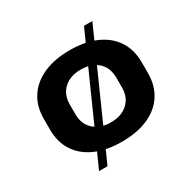

<svg xmlns="http://www.w3.org/2000/svg" viewBox="-157 -780 1018 1020"><g transform="rotate(-30 352.0 -270.0)"><path d="M352.1 10.1Q259.1 10.1 191.8 -19.5Q124.4 -49.1 88.2 -104.5Q52 -159.9 52 -236.6V-303.4Q52 -380.1 88.4 -435.3Q124.9 -490.4 192.3 -520.3Q259.6 -550.1 352.1 -550.1Q445.6 -550.1 513 -520.5Q580.4 -490.9 616.6 -435.5Q652.8 -380.1 652.8 -303.4V-236.6Q652.8 -159.9 616.6 -104.5Q580.4 -49.1 513 -19.5Q445.6 10.1 352.1 10.1ZM352.1 -108.3Q417.6 -108.3 456.3 -143.7Q495 -179.2 495 -239.2V-300.8Q495 -361.3 456.3 -396.5Q417.6 -431.7 352.1 -431.7Q287.7 -431.7 248.7 -396.3Q209.8 -360.8 209.8 -300.8V-239.2Q209.8 -179.7 248.7 -144Q287.7 -108.3 352.1 -108.3ZM535.2 -624.2 219.3 84.2H167.5L484 -624.2Z"/></g></svg>

Font: Pathway Extreme 8pt Thin
Style: Regular
Weight: 100
Designer: Eduardo Rodriguez Tunni
Foundry: Eduardo Rodriguez Tunni
Version: Version 1.000